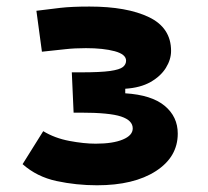

<svg xmlns="http://www.w3.org/2000/svg" viewBox="-20 -547 626 577"><path d="M271.5 9.8Q209.5 9.8 150.1 -2.9Q90.8 -15.6 47.9 -53.7L109.9 -152.8Q144.5 -131.8 188.5 -123.5Q232.4 -115.2 267.6 -115.2Q319.3 -115.2 349.1 -127.7Q378.9 -140.1 378.9 -161.1Q378.9 -185.1 344 -196.8Q309.1 -208.5 221.7 -208.5H201.2L195.8 -329.6H223.1Q282.2 -329.6 311 -333.7Q339.8 -337.9 349.4 -345.7Q358.9 -353.5 358.9 -364.7Q358.9 -383.8 324.7 -393.1Q290.5 -402.3 238.3 -402.3Q204.1 -402.3 176.8 -399.2Q149.4 -396 106 -391.6L89.4 -514.6Q127.4 -519.5 161.4 -523.4Q195.3 -527.3 249 -527.3Q361.3 -527.3 427.7 -495.4Q494.1 -463.4 494.1 -394Q494.1 -368.2 478.5 -343Q462.9 -317.9 432.4 -300.5Q401.9 -283.2 356.4 -280.3V-266.6Q435.5 -261.7 474.9 -229Q514.2 -196.3 514.2 -145.5Q514.2 -75.2 448.2 -32.7Q382.3 9.8 271.5 9.8Z"/></svg>

Font: Cascadia Code PL
Style: Bold
Weight: 700
Monospace: yes
Designer: Aaron Bell
Foundry: Saja Typeworks
Version: Version 2404.023; ttfautohint (v1.8.4)